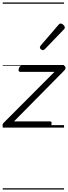

<svg xmlns="http://www.w3.org/2000/svg" viewBox="-22 -1030 548 1550"><path d="M16 0Q-1 0 -1.5 -14Q-2 -28 7 -38L418 -450H141Q133 -450 129.5 -456Q126 -462 129 -475Q133 -487 139.5 -493.5Q146 -500 154 -500H489Q500 -500 504 -493.5Q508 -487 506.5 -478Q505 -469 497 -461L91 -50H382Q391 -50 393.5 -44Q396 -38 393 -23Q390 -12 384 -6Q378 0 368 0ZM323 -625Q317 -625 308.5 -632Q300 -639 300 -646Q300 -650 301.5 -654Q303 -658 307 -663L448 -827Q453 -834 457.5 -837Q462 -840 468 -840Q474 -840 482 -835Q490 -830 495.5 -822.5Q501 -815 501 -808Q501 -803 499.5 -799.5Q498 -796 493 -792L341 -634Q331 -625 323 -625ZM0 490H495V500H0ZM0 -20H495V0H0ZM0 -505H495V-500H0ZM0 -1010H495V-1000H0Z"/></svg>

Font: Playwrite TZ Guides
Style: Regular
Weight: 400
Designer: Veronika Burian, José Scaglione
Foundry: TypeTogether
Version: Version 1.003